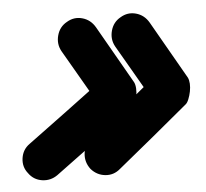

<svg xmlns="http://www.w3.org/2000/svg" viewBox="-38 -495 497 463"><g transform="rotate(-5 211.0 -264.0)"><path d="M208 -430Q228 -395 248 -360Q268 -325 288 -290Q291 -284 291.5 -274.5Q292 -265 290 -255Q288 -245 284 -236.5Q280 -228 275 -224Q227 -189 179.5 -153.5Q132 -118 84 -83Q67 -71 46.5 -74Q26 -77 14 -94Q1 -110 4 -131Q7 -152 24 -164Q72 -199 119.5 -234.5Q167 -270 214 -305Q220 -309 219.5 -297Q219 -285 216 -270Q213 -256 208.5 -245Q204 -234 201 -239Q181 -275 160.5 -310Q140 -345 120 -380Q110 -398 115.5 -418.5Q121 -439 139 -449Q157 -460 177 -454.5Q197 -449 208 -430ZM269 -449Q287 -460 307 -454.5Q327 -449 338 -430Q358 -395 378 -360Q398 -325 418 -290Q421 -284 421.5 -275Q422 -266 420 -256Q418 -246 414.5 -237.5Q411 -229 407 -226Q364 -190 321.5 -155Q279 -120 236 -85Q220 -71 199.5 -73Q179 -75 165 -91Q152 -108 154 -128.5Q156 -149 172 -163Q215 -198 257.5 -233Q300 -268 342 -303Q347 -307 347 -295.5Q347 -284 344 -270Q341 -256 337.5 -245Q334 -234 331 -239Q311 -275 290.5 -310Q270 -345 250 -380Q240 -398 245.5 -418.5Q251 -439 269 -449Z"/></g></svg>

Font: FRB American Cursive Guidelines Arrows Ultra
Style: Bold Italic
Weight: 1000
Italic angle: -25°
Version: Version 2.0;Modular Font Editor K font №1